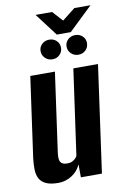

<svg xmlns="http://www.w3.org/2000/svg" viewBox="-87 -817 570 875"><g transform="rotate(-10 198.0 -379.0)"><path d="M112.1 7.3Q76.2 7.3 55.1 -2.1Q34 -11.6 24.6 -28.9Q15.3 -46.2 14.4 -70.2Q13.5 -94.2 17.2 -123.7L69.2 -495H183.2L132.2 -130.6Q130.6 -118.9 130.5 -108.6Q130.3 -98.4 133.1 -90.4Q135.9 -82.5 144 -77.8Q152 -73 166.5 -73Q180 -73 189.1 -77.5Q198.1 -82 204 -87.9Q209.9 -93.8 212.8 -99.3L268.5 -495H382.5L313.5 0H216.1L215.6 -59.9Q201.7 -28.3 172.7 -10.5Q143.8 7.3 112.1 7.3ZM182.6 -552.1Q162.3 -552.1 148.7 -565.5Q135 -578.8 135 -598Q135 -617.2 148.7 -630Q162.3 -642.9 182.6 -642.9Q202.8 -642.9 216.1 -630Q229.5 -617.2 229.5 -598Q229.5 -578.8 216.1 -565.5Q202.8 -552.1 182.6 -552.1ZM302.8 -552.1Q282.5 -552.1 268.9 -565.5Q255.2 -578.8 255.2 -598Q255.2 -617.2 268.9 -630Q282.5 -642.9 302.8 -642.9Q323 -642.9 336.4 -630Q349.7 -617.2 349.7 -598Q349.7 -578.8 336.4 -565.5Q323 -552.1 302.8 -552.1ZM221 -659.6 141.2 -764.8H217.7L260.5 -717.5L320.6 -764.8H395.5L285.5 -659.6Z"/></g></svg>

Font: Alumni Sans SC Thin
Style: Italic
Weight: 100
Italic angle: -8°
Designer: Robert E. Leuschke
Foundry: Robert E. Leuschke
Version: Version 1.016